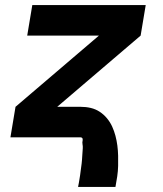

<svg xmlns="http://www.w3.org/2000/svg" viewBox="-20 -540 640 755"><path d="M287 195Q289 187 290 179.5Q291 172 292.5 164.5Q294 157 295 149Q296 141 297 133.5Q298 126 299 118.5Q300 111 301 103.5Q302 96 302.5 88Q303 80 303.5 72.5Q304 65 304.5 57.5Q305 50 305.5 42.5Q306 35 304.5 27.5Q303 20 305 12V10Q306 6 303.5 3Q301 0 297 0H21L41 -120L369 -400H87L107 -520H553L533 -400L205 -120H297Q318 -120 337 -115.5Q356 -111 372 -100.5Q388 -90 400.5 -75Q413 -60 421 -42.5Q429 -25 434 -6Q439 13 441.5 32.5Q444 52 444.5 72Q445 92 444.5 112.5Q444 133 441 153.5Q438 174 434 195Z"/></svg>

Font: Iosevka Heavy Extended
Style: Italic
Weight: 900
Width: 7
Italic angle: -9°
Monospace: yes
Designer: Belleve Invis
Foundry: Belleve Invis
Version: Version 32.5.0; ttfautohint (v1.8.4)